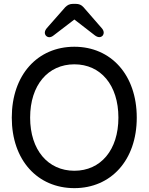

<svg xmlns="http://www.w3.org/2000/svg" viewBox="-20 -959 770 994"><path d="M365 15C554 15 688 -129 688 -350C688 -572 554 -717 365 -717C175 -717 41 -572 41 -350C41 -129 175 15 365 15ZM136 -350C136 -519 229 -626 365 -626C501 -626 593 -519 593 -350C593 -182 501 -75 365 -75C229 -75 136 -182 136 -350ZM218 -774C228 -764 242 -763 258 -776L365 -858L471 -776C487 -764 501 -764 511 -774C520 -785 519 -800 506 -814L412 -922C401 -934 389 -939 372 -939H358C341 -939 329 -933 318 -922L223 -814C210 -799 209 -785 218 -774Z"/></svg>

Font: 寒蝉半圆体
Style: Regular
Weight: 400
Designer: Yoshimichi Ohira & Warren
Foundry: ChillType
Version: Version 1.800;Glyphs 3.1.1 (3135)